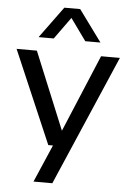

<svg xmlns="http://www.w3.org/2000/svg" viewBox="-65 -855 755 1122"><g transform="rotate(5 312.0 -294.0)"><path d="M242.5 0 9 -544H128L314.5 -90.5L504.5 -544H615L285.5 220H175L270 0ZM131 -623.5 266 -808H359L494 -623.5H405L312.5 -752L220 -623.5Z"/></g></svg>

Font: Encode Sans Expanded Expanded Medium
Style: Regular
Weight: 500
Width: 7
Designer: Multiple Designers
Foundry: Impallari Type
Version: Version 3.000; ttfautohint (v1.8.3) -l 8 -r 50 -G 200 -x 14 